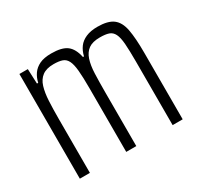

<svg xmlns="http://www.w3.org/2000/svg" viewBox="-116 -664 845 810"><g transform="rotate(-30 307.0 -259.0)"><path d="M58 0V-510H99L102 -438H108Q113 -461 125.5 -479Q138 -497 160 -507.5Q182 -518 217 -518Q269 -518 293 -499.5Q317 -481 326 -438H331Q337 -463 350 -480.5Q363 -498 386 -508Q409 -518 442 -518Q493 -518 518 -499Q543 -480 551 -437.5Q559 -395 559 -324V0H510V-310Q510 -364 507.5 -396.5Q505 -429 496.5 -446Q488 -463 472 -468.5Q456 -474 429 -474Q393 -474 373.5 -460Q354 -446 345 -419Q336 -392 334.5 -352.5Q333 -313 333 -263V0H284V-310Q284 -364 281 -396.5Q278 -429 269.5 -446Q261 -463 245 -468.5Q229 -474 203 -474Q168 -474 148 -459Q128 -444 119.5 -416Q111 -388 109 -349.5Q107 -311 107 -263V0Z"/></g></svg>

Font: Saira ExtraCondensed Light
Style: Regular
Weight: 300
Width: 2
Designer: Hector Gatti with collaboration of the Omnibus-Type team
Foundry: Omnibus-Type
Version: Version 1.101